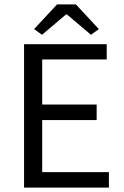

<svg xmlns="http://www.w3.org/2000/svg" viewBox="-20 -858 567 878"><path d="M90 0H478V-71H173V-309H422V-380H173V-586H468V-656H90ZM136 -725 172 -699 282 -792H286L396 -699L432 -725L327 -838H241Z"/></svg>

Font: Giro Sans Regular
Style: Regular
Weight: 400
Designer: Paul D. Hunt
Foundry: Adobe Systems Incorporated
Version: Version 1.000;PS 1.0;hotconv 1.0.88;makeotf.lib2.5.647800